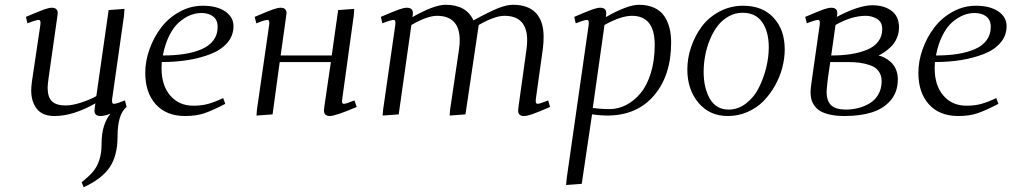

<svg xmlns="http://www.w3.org/2000/svg" viewBox="-20 -476 4209 799"><path d="M87.9 -405.8Q142.6 -429.2 163.1 -436.5Q183.6 -443.8 195.8 -443.8Q220.2 -443.8 220.2 -420.9Q220.2 -419.4 219.7 -416.7Q219.2 -414.1 218.8 -409.4Q218.3 -404.8 217.8 -401.9L182.1 -150.9Q178.2 -120.6 178.2 -111.8Q178.2 -71.8 196.3 -54.4Q214.4 -37.1 252.9 -37.1Q281.2 -37.1 319.6 -49.8Q357.9 -62.5 380.9 -76.2L432.1 -434.1L498 -439L496.1 -411.1L446.8 -64.9Q443.8 -43.9 454.1 -43.9Q464.4 -43.9 500 -58.1L506.8 -30.8Q469.2 -1 469.2 91.8Q469.2 171.4 436.5 220Q403.8 268.6 328.1 303.2L319.8 282.2Q350.1 258.3 366.9 238.5Q383.8 218.8 393.3 189.9Q402.8 161.1 402.8 121.1Q402.8 42 439.9 -2.9Q415 6.8 397.9 6.8Q373 6.8 373 -16.1Q373 -19.5 375 -33.2L377 -45.9Q284.2 6.8 207 6.8Q156.2 6.8 133.1 -23.2Q109.9 -53.2 109.9 -99.1Q109.9 -114.7 112.8 -136.2L147.9 -372.1Q150.9 -393.1 141.1 -393.1Q129.9 -393.1 94.2 -378.9Z M584.5 -172.9Q584.5 -222.2 602.3 -271.7Q620.1 -321.3 650.9 -361.6Q681.6 -401.9 727.3 -427Q772.9 -452.1 823.7 -452.1Q882.8 -452.1 917.2 -428.5Q951.7 -404.8 951.7 -367.2Q951.7 -328.1 926.3 -298.3Q900.9 -268.6 857.4 -251.5Q814 -234.4 762.7 -226.1Q711.4 -217.8 653.3 -217.8Q652.3 -205.6 652.3 -191.9Q652.3 -120.1 688.7 -78.1Q725.1 -36.1 784.7 -36.1Q819.3 -36.1 847.2 -43.9Q875 -51.8 908.7 -67.9L917.5 -43.9Q863.3 -15.6 829.6 -4.4Q795.9 6.8 750.5 6.8Q672.4 6.8 628.4 -41.7Q584.5 -90.3 584.5 -172.9ZM657.7 -245.1Q707.5 -245.1 747.8 -251.5Q788.1 -257.8 819.6 -271.5Q851.1 -285.2 868.4 -308.6Q885.7 -332 885.7 -363.8Q885.7 -393.1 866.9 -407.5Q848.1 -421.9 818.4 -421.9Q794.4 -421.9 771 -412.4Q747.6 -402.8 724.9 -383.1Q702.1 -363.3 684.3 -327.6Q666.5 -292 657.7 -245.1Z M1040 -405.8Q1094.7 -429.2 1115.2 -436.5Q1135.7 -443.8 1147.9 -443.8Q1172.4 -443.8 1172.4 -420.9Q1172.4 -419.4 1171.9 -416.7Q1171.4 -414.1 1170.9 -409.4Q1170.4 -404.8 1169.9 -401.9L1147.9 -245.1H1360.4L1387.2 -434.1L1454.1 -439L1452.1 -411.1L1404.3 -64.9Q1402.8 -53.7 1404.1 -48.8Q1405.3 -43.9 1411.1 -43.9Q1420.4 -43.9 1455.1 -58.1L1464.4 -30.8Q1376 6.8 1353 6.8Q1328.1 6.8 1328.1 -16.1Q1328.1 -21.5 1330.1 -35.2L1356.9 -217.8H1144L1114.3 0L1047.4 4.9L1049.3 -20L1100.1 -372.1Q1103 -393.1 1093.3 -393.1Q1082 -393.1 1046.4 -378.9Z M1564.9 -405.8Q1619.6 -429.2 1640.1 -436.5Q1660.6 -443.8 1672.9 -443.8Q1698.2 -443.8 1698.2 -421.9Q1698.2 -416 1697.3 -411.1L1696.3 -404.8Q1786.6 -456.1 1834 -456.1Q1920.9 -456.1 1950.2 -391.1Q2016.1 -427.2 2052.2 -441.7Q2088.4 -456.1 2115.2 -456.1Q2177.7 -456.1 2210 -422.1Q2242.2 -388.2 2242.2 -323.2Q2242.2 -298.8 2239.3 -274.9L2210 -64.9Q2207 -43.9 2217.3 -43.9Q2226.6 -43.9 2261.2 -58.1L2269 -30.8Q2216.8 -8.3 2194.8 -0.7Q2172.9 6.8 2160.2 6.8Q2136.2 6.8 2136.2 -16.1Q2136.2 -19.5 2138.2 -35.2L2170.9 -270Q2173.8 -291.5 2173.8 -308.1Q2173.8 -410.2 2079.1 -410.2Q2039.1 -410.2 1972.2 -372.1L1917 0L1851.1 4.9L1853 -19L1890.1 -270Q1893.1 -291.5 1893.1 -308.1Q1893.1 -410.2 1797.9 -410.2Q1758.8 -410.2 1691.9 -372.1L1639.2 0L1572.3 4.9L1574.2 -19L1625 -372.1Q1627.9 -393.1 1618.2 -393.1Q1606.9 -393.1 1571.3 -378.9Z M2335.9 293.9 2337.9 269 2429.7 -372.1Q2432.6 -393.1 2422.9 -393.1Q2411.6 -393.1 2376 -378.9L2369.6 -405.8Q2424.3 -429.2 2444.8 -436.5Q2465.3 -443.8 2477.5 -443.8Q2502.9 -443.8 2502.9 -421.9Q2502.9 -416 2502 -411.1L2501 -404.8Q2591.3 -456.1 2638.7 -456.1Q2675.8 -456.1 2702.6 -443.6Q2729.5 -431.2 2744.4 -408.9Q2759.3 -386.7 2766.1 -359.6Q2772.9 -332.5 2772.9 -298.8Q2772.9 -162.6 2701.9 -78.9Q2630.9 4.9 2505.9 4.9Q2480.5 4.9 2443.8 0L2400.9 289.1ZM2446.8 -26.9Q2479 -22 2516.6 -22Q2552.7 -22 2586.2 -39.3Q2619.6 -56.6 2646.2 -88.9Q2672.9 -121.1 2688.7 -173.1Q2704.6 -225.1 2704.6 -289.1Q2704.6 -410.2 2609.9 -410.2Q2564 -410.2 2495.6 -372.1Z M2840.3 -187Q2840.3 -233.9 2856 -280.3Q2871.6 -326.7 2900.1 -365.2Q2928.7 -403.8 2974.1 -428Q3019.5 -452.1 3073.2 -452.1Q3152.8 -452.1 3199.2 -402.3Q3245.6 -352.5 3245.6 -270Q3245.6 -233.4 3235.6 -194.8Q3225.6 -156.2 3205.3 -120.1Q3185.1 -84 3157.5 -55.7Q3129.9 -27.3 3091.3 -10.3Q3052.7 6.8 3009.3 6.8Q2932.6 6.8 2886.5 -48.3Q2840.3 -103.5 2840.3 -187ZM2908.2 -176.8Q2908.2 -109.4 2934.3 -64.7Q2960.4 -20 3012.2 -20Q3051.3 -20 3084.2 -45.2Q3117.2 -70.3 3137.2 -109.6Q3157.2 -148.9 3168.2 -193.1Q3179.2 -237.3 3179.2 -278.8Q3179.2 -344.2 3151.9 -383.5Q3124.5 -422.9 3070.3 -422.9Q3039.1 -422.9 3012 -407.7Q2984.9 -392.6 2966.1 -367.7Q2947.3 -342.8 2934.1 -310.8Q2920.9 -278.8 2914.6 -244.6Q2908.2 -210.4 2908.2 -176.8Z M3331.1 -405.8Q3385.7 -429.2 3406.2 -436.5Q3426.8 -443.8 3439 -443.8Q3464.4 -443.8 3464.4 -421.9Q3464.4 -416 3463.4 -411.1L3462.4 -405.8Q3553.7 -454.1 3610.4 -454.1Q3658.7 -454.1 3689.9 -431.2Q3721.2 -408.2 3721.2 -361.8Q3721.2 -337.4 3711.4 -315.9Q3701.7 -294.4 3686.5 -280.3Q3671.4 -266.1 3659.2 -258.1Q3647 -250 3636.2 -245.1Q3648.9 -242.2 3661.4 -235.8Q3673.8 -229.5 3686.8 -218Q3699.7 -206.5 3708 -188Q3716.3 -169.4 3716.3 -146Q3716.3 -93.3 3686.3 -58.3Q3656.2 -23.4 3607.9 -8.3Q3559.6 6.8 3495.1 6.8Q3460.9 6.8 3435.3 1.2Q3409.7 -4.4 3394.3 -13.4Q3378.9 -22.5 3369.4 -35.9Q3359.9 -49.3 3356.4 -63.2Q3353 -77.1 3353 -94.2Q3353 -107.9 3359.4 -149.9L3391.1 -372.1Q3394 -393.1 3384.3 -393.1Q3373 -393.1 3337.4 -378.9ZM3419.9 -95.2Q3419.9 -55.2 3439.2 -37.6Q3458.5 -20 3500 -20Q3527.8 -20 3553.5 -26.9Q3579.1 -33.7 3600.8 -47.1Q3622.6 -60.5 3635.7 -84Q3648.9 -107.4 3648.9 -138.2Q3648.9 -163.1 3636 -180.2Q3623 -197.3 3600.1 -204.8Q3577.1 -212.4 3555.9 -215.1Q3534.7 -217.8 3507.3 -217.8H3435.1L3425.3 -150.9Q3419.9 -103.5 3419.9 -95.2ZM3439 -245.1Q3484.9 -245.1 3522 -251Q3559.1 -256.8 3588.9 -269.3Q3618.7 -281.7 3635 -303.5Q3651.4 -325.2 3651.4 -355Q3651.4 -384.3 3629.9 -397.2Q3608.4 -410.2 3583 -410.2Q3523.9 -410.2 3457 -372.1Z M3801.8 -172.9Q3801.8 -222.2 3819.6 -271.7Q3837.4 -321.3 3868.2 -361.6Q3898.9 -401.9 3944.6 -427Q3990.2 -452.1 4041 -452.1Q4100.1 -452.1 4134.5 -428.5Q4168.9 -404.8 4168.9 -367.2Q4168.9 -328.1 4143.6 -298.3Q4118.2 -268.6 4074.7 -251.5Q4031.2 -234.4 3980 -226.1Q3928.7 -217.8 3870.6 -217.8Q3869.6 -205.6 3869.6 -191.9Q3869.6 -120.1 3906 -78.1Q3942.4 -36.1 4002 -36.1Q4036.6 -36.1 4064.5 -43.9Q4092.3 -51.8 4126 -67.9L4134.8 -43.9Q4080.6 -15.6 4046.9 -4.4Q4013.2 6.8 3967.8 6.8Q3889.6 6.8 3845.7 -41.7Q3801.8 -90.3 3801.8 -172.9ZM3875 -245.1Q3924.8 -245.1 3965.1 -251.5Q4005.4 -257.8 4036.9 -271.5Q4068.4 -285.2 4085.7 -308.6Q4103 -332 4103 -363.8Q4103 -393.1 4084.2 -407.5Q4065.4 -421.9 4035.6 -421.9Q4011.7 -421.9 3988.3 -412.4Q3964.8 -402.8 3942.1 -383.1Q3919.4 -363.3 3901.6 -327.6Q3883.8 -292 3875 -245.1Z"/></svg>

Font: Dehuti
Style: Italic
Weight: 400
Version: Version 1.2